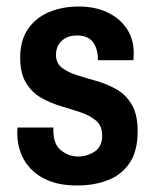

<svg xmlns="http://www.w3.org/2000/svg" viewBox="-20 -558 480 590"><path d="M216 12Q156 12 115 -9.5Q74 -31 53.5 -67.5Q33 -104 33 -151Q33 -157 33.5 -161.5Q34 -166 34 -166H144V-158Q144 -114 168 -95.5Q192 -77 220 -77Q247 -77 270.5 -92Q294 -107 294 -141Q294 -171 275.5 -187Q257 -203 228.5 -212.5Q200 -222 168 -231.5Q136 -241 107.5 -257Q79 -273 60.5 -302.5Q42 -332 42 -381Q42 -433 65.5 -468Q89 -503 130 -520.5Q171 -538 222 -538Q272 -538 310 -520Q348 -502 369.5 -470Q391 -438 391 -395Q391 -388 390.5 -381Q390 -374 390 -373H281V-377Q280 -411 264.5 -430Q249 -449 217 -449Q195 -449 180.5 -440.5Q166 -432 159 -419Q152 -406 152 -390Q152 -364 170 -350Q188 -336 216.5 -327Q245 -318 277 -309Q309 -300 338 -283.5Q367 -267 385 -236.5Q403 -206 403 -155Q403 -94 378.5 -57.5Q354 -21 312 -4.5Q270 12 216 12Z"/></svg>

Font: Archivo Narrow SemiBold
Style: Regular
Weight: 600
Designer: Hector Gatti
Foundry: Omnibus-Type
Version: Version 3.002